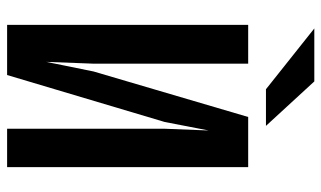

<svg xmlns="http://www.w3.org/2000/svg" viewBox="-202 -718 904 540"><g transform="rotate(90 250.0 -448.0)"><path d="M50 -16V-694H159V-257L154 -126L181 -259L309 -694H450V-16H342V-457L347 -583L323 -459L191 -16ZM334 -744H231L60 -880H209Z"/></g></svg>

Font: D2Coding
Style: Bold
Weight: 700
Monospace: yes
Designer: Yong-Rak Park; Jeong-Hwan Yoon; Sang-Min Lee;
Foundry: NHN Corporation
Version: Version 1.3.2; Build 20180524